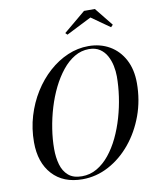

<svg xmlns="http://www.w3.org/2000/svg" viewBox="-103 -1048 921 1136"><g transform="rotate(-10 357.5 -480.0)"><path d="M300 10Q185 10 119.8 -61.5Q54.5 -133 54.5 -255Q54.5 -337 77 -412Q99.5 -487 139.2 -550.5Q179 -614 231.5 -661Q284 -708 344.8 -734Q405.5 -760 469.5 -760Q541 -760 596.5 -727.8Q652 -695.5 683.5 -636Q715 -576.5 715 -495Q715 -392.5 681.8 -301.2Q648.5 -210 590.8 -140Q533 -70 458.2 -30Q383.5 10 300 10ZM300 -8Q348.5 -8 390 -32Q431.5 -56 465.5 -98Q499.5 -140 525.5 -194.2Q551.5 -248.5 569.2 -309.8Q587 -371 596 -433.8Q605 -496.5 605 -554.5Q605 -585.5 598.2 -618.2Q591.5 -651 576.2 -679Q561 -707 534.8 -724.5Q508.5 -742 469.5 -742Q423.5 -742 383 -718Q342.5 -694 308.8 -652Q275 -610 248.2 -555.8Q221.5 -501.5 203 -440.2Q184.5 -379 174.8 -316.2Q165 -253.5 165 -195.5Q165 -144.5 177 -102Q189 -59.5 218.5 -33.8Q248 -8 300 -8ZM360 -848 349 -859.5 481 -969.5H546L634.5 -859.5L622 -846.5L511.5 -924.5Z"/></g></svg>

Font: Bodoni Moda SC 11pt
Style: Italic
Weight: 400
Italic angle: -13°
Version: Version 2.005